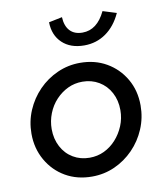

<svg xmlns="http://www.w3.org/2000/svg" viewBox="-84 -811 760 890"><g transform="rotate(-10 296.0 -366.0)"><path d="M278 10Q208 10 153.5 -21.5Q99 -53 67 -109Q35 -165 35 -234Q35 -292 57 -343.5Q79 -395 117.5 -434.5Q156 -474 206.5 -496.5Q257 -519 313 -519Q383 -519 437.5 -487.5Q492 -456 524 -401Q556 -346 556 -276Q556 -218 534 -166Q512 -114 473.5 -74.5Q435 -35 385 -12.5Q335 10 278 10ZM282 -78Q319 -78 350.5 -93Q382 -108 406.5 -135Q431 -162 445.5 -197Q460 -232 460 -271Q460 -317 440.5 -353.5Q421 -390 386.5 -410.5Q352 -431 309 -431Q272 -431 240.5 -416Q209 -401 184 -374.5Q159 -348 145 -312.5Q131 -277 131 -239Q131 -193 150.5 -156Q170 -119 204.5 -98.5Q239 -78 282 -78ZM348 -595Q283 -595 244.5 -631.5Q206 -668 205 -729L268 -742Q270 -700 291 -677.5Q312 -655 350 -655Q419 -655 458 -737L522 -717Q495 -658 450 -626.5Q405 -595 348 -595Z"/></g></svg>

Font: Red Hat Display SemiBold
Style: Italic
Weight: 600
Italic angle: -12°
Designer: Pentagram, MCKL
Foundry: Pentagram, MCKL
Version: Version 1.023